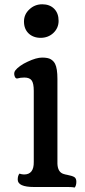

<svg xmlns="http://www.w3.org/2000/svg" viewBox="-20 -860 390 883"><path d="M166.5 -686Q149.9 -686 136 -691.2Q122.1 -696.3 111.8 -706.1Q90.3 -726.6 90.3 -761.2Q90.3 -794.4 115.7 -817.4Q140.1 -840.3 174.3 -840.3Q208.5 -840.3 229 -819.8Q249.5 -799.3 249.5 -764.2Q249.5 -731 225.1 -708Q201.2 -686 166.5 -686ZM136.7 0Q61.5 0 61.5 -34.2Q61.5 -51.8 69.3 -61.5Q81.1 -57.6 90.8 -57.6Q136.2 -57.6 135.3 -115.2V-442.4Q135.3 -476.6 125.7 -490Q116.2 -503.4 91.8 -503.4Q73.7 -503.4 59.1 -499Q50.3 -498 46.4 -512.7Q43 -525.9 50.3 -535.9Q57.6 -545.9 73 -556.9Q88.4 -567.9 106.9 -576.2Q147 -595.2 173.8 -595.2Q200.7 -595.2 213.6 -587.4Q226.6 -579.6 233.4 -566.4Q244.1 -544.9 244.1 -497.1V-106.9Q245.6 -68.4 272 -60.1Q279.3 -57.6 290 -55.7Q300.8 -53.7 309.3 -51Q317.9 -48.3 322.8 -44.9Q331.1 -38.6 331.1 -24.4Q331.1 -6.8 323.7 2.4Q313.5 0 292.5 0Z"/></svg>

Font: Quando
Style: Regular
Weight: 400
Version: Version 1.002